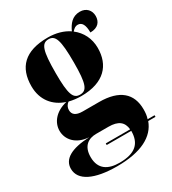

<svg xmlns="http://www.w3.org/2000/svg" viewBox="-209 -690 924 1029"><g transform="rotate(-30 253.0 -175.0)"><path d="M209 234C359 234 445 187 474 107H519V97H476C482 80 484 61 484 40C484 -58 423 -113 297 -113H196C152 -113 135 -130 135 -156C135 -172 142 -187 157 -197C180 -191 205 -188 231 -188C373 -188 436 -262 436 -368C436 -426 411 -475 368 -508C381 -523 391 -529 404 -529C430 -529 443 -506 443 -459C492 -459 512 -487 512 -522C512 -556 489 -584 449 -584C401 -584 377 -551 360 -514C326 -537 282 -550 231 -550C88 -550 25 -483 25 -367C25 -281 74 -224 145 -201C72 -184 36 -135 36 -85C36 -32 76 19 157 24C44 29 -13 62 -13 122C-13 194 69 234 209 234ZM229 -198C187 -198 173 -232 173 -363C173 -504 187 -540 230 -540C272 -540 286 -504 286 -364C286 -232 272 -198 229 -198ZM230 224C161 224 110 197 110 120C110 50 152 27 198 27H274C335 27 363 50 368 97H217V107H369C369 185 327 224 230 224Z"/></g></svg>

Font: Noto Serif Display Condensed Black
Style: Regular
Weight: 900
Width: 3
Designer: Monotype Design Team
Foundry: Monotype Imaging Inc.
Version: Version 2.009